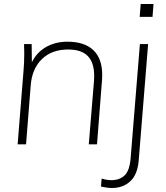

<svg xmlns="http://www.w3.org/2000/svg" viewBox="-20 -720 828 958"><path d="M490 -346Q490 -329 489 -320L464 0H423L449 -316Q450 -324 450 -340Q450 -408 418 -440.5Q386 -473 320 -473Q238 -473 188.5 -424.5Q139 -376 133 -291L110 0H68L97 -362Q101 -403 101 -454Q101 -485 100 -500H138L139 -409Q163 -459 210 -485.5Q257 -512 316 -512Q401 -512 445.5 -470Q490 -428 490 -346ZM535 179Q577 179 602 155Q627 131 632 67L678 -500H719L672 82Q666 151 630 184.5Q594 218 538 218Q517 218 484 211L487 171Q514 179 535 179ZM746 -700 741 -636H677L682 -700Z"/></svg>

Font: Muli ExtraLight
Style: Italic
Weight: 275
Italic angle: -4.541°
Designer: Vernon Adams
Foundry: Vernon Adams
Version: Version 2.001